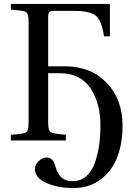

<svg xmlns="http://www.w3.org/2000/svg" viewBox="-20 -712 690 973"><path d="M35 0V-29Q101 -33 113 -42Q125 -51 125 -93V-599Q125 -641 113 -650Q101 -659 35 -663V-692H537V-528H507Q496 -606 466.5 -631.5Q437 -657 352 -657H261Q236 -657 230 -651.5Q224 -646 224 -621V-376H308Q440 -376 520.5 -292.5Q601 -209 601 -76Q601 11 575.5 81Q550 151 492 196Q434 241 351 241Q272 241 214.5 215Q157 189 157 145Q157 123 176 104.5Q195 86 216 86Q248 86 260 128Q264 144 269.5 156Q275 168 285 180.5Q295 193 311 199.5Q327 206 349 206Q388 206 416.5 181.5Q445 157 460 115Q475 73 482 26Q489 -21 489 -76Q489 -191 437.5 -266Q386 -341 283 -341H224V-93Q224 -51 236.5 -42.5Q249 -34 314 -29V0Z"/></svg>

Font: Linguistics Pro
Style: Regular
Weight: 400
Designer: Stefan Peev, Context Ltd
Foundry: Stefan Peev, Context Ltd
Version: Version 001.000